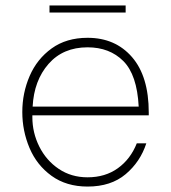

<svg xmlns="http://www.w3.org/2000/svg" viewBox="-20 -681 629 706"><path d="M62 -269Q62 -339 89 -401.5Q116 -464 170 -503Q224 -542 302 -542Q404 -542 465.5 -471Q527 -400 527 -267V-257H99V-250Q99 -193 124.5 -142Q150 -91 196 -60Q242 -29 302 -29Q367 -29 413.5 -62.5Q460 -96 483 -154H518Q496 -86 442 -40.5Q388 5 302 5Q224 5 169.5 -34.5Q115 -74 88.5 -137Q62 -200 62 -269ZM490 -289Q484 -406 433.5 -456.5Q383 -507 302 -507Q212 -507 158.5 -446Q105 -385 100 -289ZM162 -661H442V-635H162Z"/></svg>

Font: Be Vietnam Thin
Style: Regular
Weight: 100
Designer: Gabriel Lam
Foundry: TypeRant
Version: Version 4.000